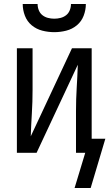

<svg xmlns="http://www.w3.org/2000/svg" viewBox="-20 -760 544 955"><path d="M250 -600Q220 -600 190.5 -607.5Q161 -615 138 -634Q115 -653 104 -681.5Q93 -710 93 -740H167Q167 -724 173 -709Q179 -694 191 -684.5Q203 -675 218.5 -671Q234 -667 250 -667Q266 -667 281.5 -671Q297 -675 309 -684.5Q321 -694 327 -709Q333 -724 333 -740H407Q407 -710 396 -681.5Q385 -653 362 -634Q339 -615 309.5 -607.5Q280 -600 250 -600ZM431 175H351L404 0H358V-208Q358 -266 361.5 -323Q365 -380 367 -438L162 0H64V-520H142V-312Q142 -254 138.5 -197Q135 -140 133 -82L338 -520H436V-70H504Z"/></svg>

Font: Iosevka www.saffi
Style: Regular
Weight: 400
Monospace: yes
Designer: Belleve Invis
Foundry: Belleve Invis
Version: Version 22.0.2; ttfautohint (v1.8.3)